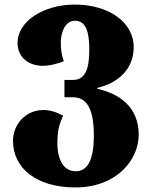

<svg xmlns="http://www.w3.org/2000/svg" viewBox="-20 -569 666 843"><path d="M311 254C491 254 589 134 589 22C589 -101 501 -159 407 -179V-183C501 -205 567 -267 567 -362C567 -475 452 -549 309 -549C170 -549 57 -475 57 -380C57 -324 98 -280 169 -280C197 -280 228 -288 260 -300C251 -329 247 -345 247 -384C247 -425 265 -478 309 -478C358 -478 372 -427 372 -352C372 -273 358 -218 300 -218H263V-142H300C363 -142 392 -88 392 27C392 136 363 183 312 183C262 183 232 136 232 60C232 2 240 -22 257 -61C226 -78 197 -86 171 -86C90 -86 37 -20 37 49C37 171 142 254 311 254Z"/></svg>

Font: Noto Serif Georgian Black
Style: Regular
Weight: 900
Designer: Monotype Design Team, Akaki Razmadze
Foundry: Google LLC
Version: Version 2.003